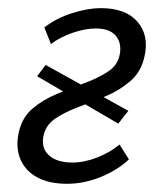

<svg xmlns="http://www.w3.org/2000/svg" viewBox="-20 -442 398 470"><path d="M144.1 7.9Q99.2 7.9 70.1 -8.4Q41 -24.7 29.5 -53.4Q17.9 -82.1 26 -118Q34 -154.4 59.5 -176.1Q84.9 -197.8 119.1 -212Q153.3 -226.3 186.4 -238.4Q219.5 -250.5 243.9 -266.4Q268.3 -282.3 273.1 -308.5Q278.4 -336.6 263.4 -354.5Q248.5 -372.3 214.6 -372.3Q188.9 -372.3 158.3 -361.9Q127.6 -351.5 104.7 -334.2L88.5 -374.9Q118.6 -397.9 157 -410Q195.5 -422.1 226.6 -422.1Q287.9 -422.1 316.6 -388.7Q345.4 -355.3 333.7 -303.7Q325.7 -266.8 300 -244.3Q274.4 -221.8 241 -207.5Q207.5 -193.3 174.2 -180.9Q140.8 -168.5 116.7 -152.7Q92.5 -136.8 86.7 -110.5Q79.9 -80 99.6 -62Q119.3 -44.1 157.1 -44.1Q186.7 -44.1 218.7 -56.8Q250.6 -69.5 272.6 -88.3L295.5 -51.8Q268.5 -26 227.2 -9Q185.9 7.9 144.1 7.9ZM269.5 -139.4 70.9 -255.4 91.7 -283 294.2 -170.7Z"/></svg>

Font: Ysabeau
Style: Bold Italic
Weight: 700
Italic angle: -12°
Designer: Christian Thalmann (Catharsis Fonts)
Version: Version 2.002